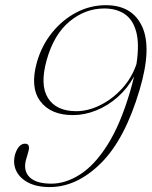

<svg xmlns="http://www.w3.org/2000/svg" viewBox="-20 -730 599 759"><path d="M176.5 9.5Q125 9.5 91 -8.5Q57 -26.5 43.5 -56.2Q30 -86 40 -121Q53.5 -162 79 -162Q101 -162 92 -130L83 -99Q71 -55.5 96.8 -29.8Q122.5 -4 183 -4Q240 -4 297.2 -40.8Q354.5 -77.5 405.5 -158.2Q456.5 -239 495 -370.5Q503.5 -400.5 510 -428Q484.5 -381 445.5 -346.5Q406.5 -312 360.5 -293.5Q314.5 -275 268.5 -275Q180 -275 139 -330.2Q98 -385.5 126 -484.5Q145 -550.5 186 -601.2Q227 -652 282 -680.8Q337 -709.5 398.5 -709.5Q503 -709.5 542 -624.8Q581 -540 532 -375.5Q474.5 -180 379.2 -85.2Q284 9.5 176.5 9.5ZM164.5 -492.5Q137 -394 169.8 -342.2Q202.5 -290.5 281.5 -290.5Q328 -290.5 376 -314.2Q424 -338 462.5 -380Q501 -422 519.5 -477Q531.5 -556 518.5 -604.2Q505.5 -652.5 472.8 -674.5Q440 -696.5 392 -696.5Q317 -696.5 255 -645.2Q193 -594 164.5 -492.5Z"/></svg>

Font: Fraunces 72pt S000 Thin
Style: Italic
Weight: 100
Italic angle: -16°
Version: Version 1.000; ttfautohint (v1.8.3)